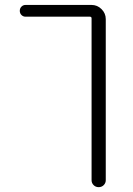

<svg xmlns="http://www.w3.org/2000/svg" viewBox="-20 -565 540 781"><path d="M352.5 -544.9Q376 -544.9 393.1 -527.8Q410.2 -510.7 410.2 -487.3V168Q410.2 179.7 401.9 188Q393.6 196.3 381.3 196.3Q369.1 196.3 360.8 188Q352.5 179.7 352.5 168V-490.2Q352.5 -497.1 345.7 -497.1H84Q74.2 -497.1 67.4 -503.9Q60.5 -510.7 60.5 -521Q60.5 -531.2 67.4 -538.1Q74.2 -544.9 84 -544.9Z"/></svg>

Font: Rounded Mgen+ 1mn light
Style: Regular
Weight: 200
Designer: [Source Han Sans]
Ryoko NISHIZUKA  (kana & ideographs); Paul D. Hunt (Latin, Greek & Cyrillic); Wenlong ZHANG  (bopomofo
Version: Version 1.059.20150602